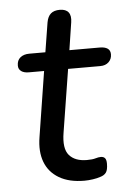

<svg xmlns="http://www.w3.org/2000/svg" viewBox="-49 -679 482 725"><g transform="rotate(-5 191.5 -316.5)"><path d="M242 9Q184 9 146 -13.5Q108 -36 93 -76Q78 -116 87 -170L126 -417H68Q50 -417 39.5 -424.5Q29 -432 29 -446Q29 -466 42 -476.5Q55 -487 76 -487H137L155 -599Q159 -621 171 -631.5Q183 -642 205 -642Q228 -642 238 -629Q248 -616 244 -591L228 -487H343Q362 -487 372.5 -480Q383 -473 383 -458Q383 -440 371 -428.5Q359 -417 339 -417H217L179 -179Q169 -119 191 -93.5Q213 -68 258 -68Q279 -68 290.5 -71.5Q302 -75 311 -75Q321 -75 326.5 -69Q332 -63 332 -48Q332 -24 324.5 -14Q317 -4 302 0Q291 4 274 6.5Q257 9 242 9Z"/></g></svg>

Font: Nunito Medium
Style: Italic
Weight: 500
Designer: Vernon Adams
Foundry: Vernon Adams
Version: Version 3.601